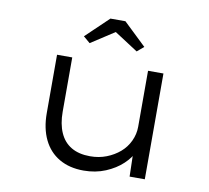

<svg xmlns="http://www.w3.org/2000/svg" viewBox="-82 -831 1015 933"><g transform="rotate(10 425.5 -365.0)"><path d="M388 10Q318 10 267.5 -19.5Q217 -49 190.5 -104Q164 -159 164 -234V-522H239V-254Q239 -194 258 -151Q277 -108 314.5 -86Q352 -64 407 -64Q451 -64 488 -78.5Q525 -93 553 -117Q581 -141 597 -175Q613 -209 613 -246V-522H689V0H614L611 -120L625 -126Q612 -94 578.5 -62.5Q545 -31 496 -10.5Q447 10 388 10ZM310 -605 277 -633 389 -740H463L575 -633L542 -605L411 -690H441Z"/></g></svg>

Font: Lexend Peta Light
Style: Regular
Weight: 300
Version: Version 1.007